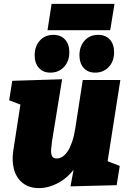

<svg xmlns="http://www.w3.org/2000/svg" viewBox="-20 -951 667 986"><path d="M180 15Q130 15 97.5 -10.5Q65 -36 52.5 -79Q40 -122 48 -176L89 -441L103 -407L27 -436L43 -536L299 -544L247 -225Q244 -203 242.5 -183Q241 -163 247 -150Q253 -137 271 -137Q286 -137 301 -146.5Q316 -156 328.5 -175.5Q341 -195 351 -224.5Q361 -254 367 -294L405 -540H598L529 -100L507 -133L595 -99L579 0L342 6L370 -144L430 -252Q415 -161 374.5 -101.5Q334 -42 282.5 -13.5Q231 15 180 15ZM568 -931 546 -796H224L245 -931ZM239 -578Q201 -578 179.5 -602.5Q158 -627 158 -667Q158 -713 184.5 -742.5Q211 -772 254 -772Q292 -772 314 -748Q336 -724 336 -683Q336 -636 308.5 -607Q281 -578 239 -578ZM469 -578Q431 -578 409.5 -602.5Q388 -627 388 -667Q388 -713 414.5 -742.5Q441 -772 484 -772Q522 -772 544 -748Q566 -724 566 -683Q566 -636 538.5 -607Q511 -578 469 -578Z"/></svg>

Font: Bitter Thin Black
Style: Italic
Weight: 900
Italic angle: -9°
Version: Version 3.020